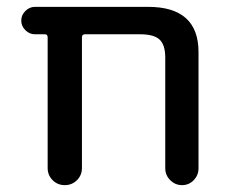

<svg xmlns="http://www.w3.org/2000/svg" viewBox="-20 -540 666 560"><path d="M82 -440Q66 -440 54 -452Q42 -464 42 -480Q42 -496 54 -508Q66 -520 82 -520H412Q559 -520 559 -388V-49Q559 -29 545 -14.5Q531 0 511 0Q491 0 476.5 -14.5Q462 -29 462 -49V-372Q462 -409 445.5 -424.5Q429 -440 389 -440H228Q219 -440 219 -431V-50Q219 -29 204.5 -14.5Q190 0 169 0Q148 0 133.5 -14.5Q119 -29 119 -50V-431Q119 -440 111 -440Z"/></svg>

Font: Rounded Mplus 1c Medium
Style: Regular
Weight: 500
Version: Version 1.059.20150529